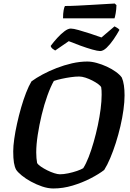

<svg xmlns="http://www.w3.org/2000/svg" viewBox="-20 -1069 736 1089"><path d="M282.5 0Q252.5 0 219.2 -11.2Q186 -22.5 155.8 -39Q125.5 -55.5 103 -74Q80.5 -92.5 71.5 -106.5Q63 -122 59 -146.5Q55 -171 55 -210.5Q55 -240.5 60.8 -281.2Q66.5 -322 76.8 -368.2Q87 -414.5 100 -459.5Q113 -504.5 128 -543Q143 -581.5 158.5 -607.5Q185 -627 221.8 -646.8Q258.5 -666.5 301 -683Q343.5 -699.5 388.2 -709.8Q433 -720 475.5 -720Q499.5 -720 528.8 -712Q558 -704 586.2 -691Q614.5 -678 637.2 -661.5Q660 -645 671 -629Q679 -610.5 682.8 -584.8Q686.5 -559 686.5 -528Q686.5 -491 680.2 -445.8Q674 -400.5 662.8 -352.5Q651.5 -304.5 636.8 -258.2Q622 -212 605.2 -172.2Q588.5 -132.5 571 -105Q541.5 -82 494.2 -57.5Q447 -33 392 -16.5Q337 0 282.5 0ZM319.5 -80.5Q341 -80.5 367.2 -86Q393.5 -91.5 416.8 -99.5Q440 -107.5 452 -115Q468 -140 483 -178.5Q498 -217 511.2 -263.2Q524.5 -309.5 534.8 -357.8Q545 -406 550.8 -451Q556.5 -496 556.5 -531.5Q556.5 -544 556 -555Q555.5 -566 554 -574Q551 -581.5 537.2 -591.8Q523.5 -602 504.2 -612Q485 -622 464.8 -628.5Q444.5 -635 429 -635Q407.5 -635 381.2 -631.2Q355 -627.5 330 -622Q305 -616.5 285.5 -610Q267 -577.5 248.8 -526.8Q230.5 -476 216.5 -417.8Q202.5 -359.5 194 -303.8Q185.5 -248 185.5 -205Q185.5 -188 186.8 -172.5Q188 -157 190.5 -144.5Q196 -135 212 -124Q228 -113 248 -103Q268 -93 287.5 -86.8Q307 -80.5 319.5 -80.5ZM548 -779.5Q534 -779.5 503 -788.2Q472 -797 435.8 -810.2Q399.5 -823.5 370 -835.5L293 -782.5Q287.5 -786 279 -792Q270.5 -798 267.5 -808.5Q284 -831 304.5 -853.5Q325 -876 345.5 -891.5Q366 -907 381.5 -907Q396 -907 426 -898.5Q456 -890 491.5 -878.5Q527 -867 555.5 -856.5L629.5 -919.5Q636 -916 644.2 -911.2Q652.5 -906.5 657.5 -899.5Q643 -873 623.8 -845Q604.5 -817 584.8 -798.2Q565 -779.5 548 -779.5ZM337.5 -965Q337.5 -993 341 -1011.3Q344.5 -1029.5 348.5 -1035Q378.6 -1035 419.2 -1037Q459.8 -1039 501.9 -1041.5Q544 -1044 578.3 -1046Q612.6 -1048 630.6 -1049L640.5 -1040Q640 -1015.5 636.2 -994.2Q632.5 -973 629.5 -965Z"/></svg>

Font: Texturina Medium
Style: Italic
Weight: 500
Italic angle: -11°
Designer: Guillermo Torres Carreño
Foundry: Omnibus-Type
Version: Version 1.002